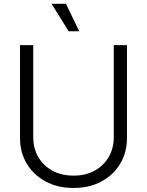

<svg xmlns="http://www.w3.org/2000/svg" viewBox="-20 -961 760 993"><path d="M360.4 11.2Q278.3 11.2 215.8 -22.5Q153.3 -56.2 118.4 -114.5Q83.5 -172.9 83.5 -247.1V-727.5H151.9V-252Q151.9 -194.3 177.7 -149.4Q203.6 -104.5 250.5 -78.6Q297.4 -52.7 360.4 -52.7Q423.3 -52.7 470 -78.6Q516.6 -104.5 542.5 -149.4Q568.4 -194.3 568.4 -252V-727.5H636.7V-247.1Q636.7 -172.9 601.8 -114.5Q566.9 -56.2 504.6 -22.5Q442.4 11.2 360.4 11.2ZM335 -799.3 246.6 -941.4H321.3L389.6 -799.3Z"/></svg>

Font: Inter 20pt Light
Style: Regular
Weight: 300
Version: Version 4.001;git-66647c0bb